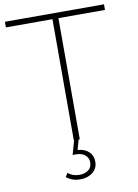

<svg xmlns="http://www.w3.org/2000/svg" viewBox="-98 -764 752 1044"><g transform="rotate(-10 277.5 -242.5)"><path d="M261 0V-669H4V-700H551V-669H294V0ZM259 215Q215 215 183 189L196 168Q221 190 259 190Q289 190 308.5 175.5Q328 161 328 133Q328 109 310 93Q292 77 259 77H241L264 -5H289L272 55Q311 58 333.5 79Q356 100 356 134Q356 171 328.5 193Q301 215 259 215Z"/></g></svg>

Font: Montserrat ExtraLight
Style: Regular
Weight: 200
Designer: Julieta Ulanovsky
Foundry: Julieta Ulanovsky
Version: Version 9.000; ttfautohint (v1.8.4.7-5d5b)